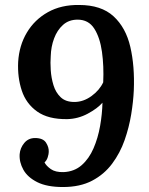

<svg xmlns="http://www.w3.org/2000/svg" viewBox="-20 -736 598 772"><path d="M298 -716Q387 -716 436.5 -670.5Q486 -625 504 -547.5Q522 -470 518 -373Q516 -328 507.5 -276Q499 -224 481 -172.5Q463 -121 431 -78Q399 -35 350.5 -9.5Q302 16 233 16Q169 16 130 -3.5Q91 -23 74 -53.5Q57 -84 59 -116Q61 -141 77.5 -161Q94 -181 121 -181Q153 -181 165 -162.5Q177 -144 176 -125Q176 -117 172 -104Q168 -91 159 -83Q166 -69 184.5 -56Q203 -43 236 -44Q279 -46 308.5 -72Q338 -98 356 -139.5Q374 -181 382.5 -229.5Q391 -278 392 -323Q372 -300 333 -279Q294 -258 250 -257Q174 -256 129.5 -287.5Q85 -319 67.5 -372Q50 -425 53 -487Q57 -553 88 -605Q119 -657 172.5 -687Q226 -717 298 -716ZM292 -657Q257 -657 233.5 -636Q210 -615 197.5 -581.5Q185 -548 184 -510Q182 -486 184 -454.5Q186 -423 195 -393.5Q204 -364 224 -345Q244 -326 279 -326Q315 -326 347.5 -349.5Q380 -373 395 -405Q398 -470 390 -527.5Q382 -585 359 -621Q336 -657 292 -657Z"/></svg>

Font: Lora SemiBold
Style: Italic
Weight: 600
Italic angle: -3°
Designer: Olga Karpushina, Alexei Vanyashin (Cyrillic)
Foundry: Cyreal
Version: Version 3.011; ttfautohint (v1.8.4.7-5d5b)